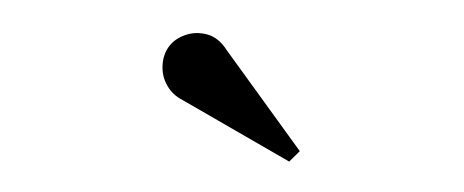

<svg xmlns="http://www.w3.org/2000/svg" viewBox="-27 -1026 554 229"><g transform="rotate(5 250.0 -911.5)"><path d="M324.5 -839.5 191.5 -901.5Q179 -906.5 171.8 -917Q164.5 -927.5 164 -940.5Q163.5 -953.5 169.5 -963.5Q175.5 -973.5 187.8 -979Q200 -984.5 214 -982Q228 -979.5 239 -965L336 -853Z"/></g></svg>

Font: Bodoni Moda Medium
Style: Regular
Weight: 500
Designer: Owen Earl
Foundry: indestructible type
Version: Version 2.005